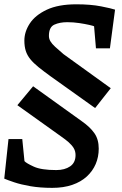

<svg xmlns="http://www.w3.org/2000/svg" viewBox="-40 -717 572 900"><path d="M204.8 163.6Q148.2 163.6 103.2 155.9Q58.1 148.1 26.6 137.5Q-4.8 126.9 -20 120.4L-0.2 -65H64.4L74.7 38.3Q83.1 47.9 118.2 64Q153.3 80.2 223.6 80.2Q263.5 80.2 288.8 62.8Q314.1 45.5 314.1 10Q314.1 -8.1 305.6 -22.5Q297 -36.8 281.9 -50.1Q266.7 -63.4 247 -77L41.4 -223.9L115.2 -312.6L342.8 -149.2Q381.9 -122 402.3 -92.9Q422.8 -63.9 422.8 -20.3Q422.8 18.6 408.6 51.8Q394.3 85.1 366.9 110.3Q339.4 135.6 298.6 149.6Q257.9 163.6 204.8 163.6ZM405.9 -210.5 197.1 -359.3Q164 -383.3 140.5 -402.3Q117 -421.3 102.2 -439.5Q87.4 -457.8 80.8 -478.5Q74.2 -499.2 74.2 -526.8Q74.2 -568.1 99.7 -607Q125.2 -645.9 179.3 -671.4Q233.4 -696.8 317.8 -696.8Q385.2 -696.8 433.8 -687.2Q482.4 -677.6 499.3 -671.8L475.2 -490.3H409.8L401 -593.9Q397.6 -595.7 378 -600.3Q358.3 -604.8 331.1 -608.9Q303.8 -613 275.2 -613Q239.9 -613 214.6 -601.4Q189.3 -589.9 189.3 -548.9Q189.3 -535.5 196.2 -523.7Q203.1 -511.8 218.4 -497.7Q233.6 -483.6 257.7 -463.2L479.2 -303.5Z"/></svg>

Font: Faustina Light
Style: Italic
Weight: 300
Italic angle: -8°
Designer: Alfonso Garcia
Foundry: http://www.omnibus-type.com
Version: Version 1.200